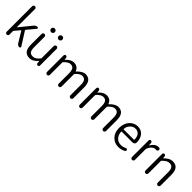

<svg xmlns="http://www.w3.org/2000/svg" viewBox="345 -2297 3811 3811"><g transform="rotate(45 2250.5 -391.5)"><path d="M94.7 -39.1V-756.8Q94.7 -772.5 106.4 -784.2Q118.2 -795.9 134.3 -795.9Q150.4 -795.9 162.1 -784.2Q173.8 -772.5 173.8 -756.8V-246.1Q173.8 -245.1 175.3 -245.1Q176.8 -245.1 177.7 -246.1L388.7 -504.9Q417 -540 461.9 -540Q475.6 -540 481 -527.8Q486.3 -515.6 478.5 -505.9L332 -330.1Q327.1 -324.2 331.1 -317.4L507.8 -38.1Q512.7 -31.2 512.7 -24.4Q512.7 -18.6 508.8 -12.7Q502 0 487.3 0Q443.4 0 419.9 -38.1L284.2 -260.7Q280.3 -266.6 275.4 -261.7L178.7 -148.4Q173.8 -142.6 173.8 -135.7V-39.1Q173.8 -23.4 162.1 -11.7Q150.4 0 134.3 0Q118.2 0 106.4 -11.7Q94.7 -23.4 94.7 -39.1Z M780.3 12.7Q616.2 12.7 616.2 -197.3V-499Q616.2 -516.6 627.9 -528.3Q639.6 -540 656.7 -540Q673.8 -540 685.5 -528.3Q697.3 -516.6 697.3 -499V-207Q697.3 -128.9 722.2 -93.3Q747.1 -57.6 804.7 -57.6Q844.7 -57.6 878.4 -78.6Q912.1 -99.6 951.2 -147.5Q956.1 -153.3 956.1 -160.2V-499Q956.1 -516.6 968.3 -528.3Q980.5 -540 997.1 -540Q1013.7 -540 1025.4 -528.3Q1037.1 -516.6 1037.1 -499V-33.2Q1037.1 -19.5 1027.3 -9.8Q1017.6 0 1003.9 0Q989.3 0 979 -9.8Q968.8 -19.5 967.8 -33.2L963.9 -85Q962.9 -85.9 961.4 -85.9Q960 -85.9 959 -85Q918 -37.1 875.5 -12.2Q833 12.7 780.3 12.7ZM672.9 -709Q672.9 -730.5 688 -745.6Q703.1 -760.7 725.6 -760.7Q748 -760.7 762.7 -745.6Q777.3 -730.5 777.3 -709Q777.3 -687.5 762.2 -672.4Q747.1 -657.2 725.1 -657.2Q703.1 -657.2 688 -672.4Q672.9 -687.5 672.9 -709ZM884.8 -709Q884.8 -730.5 899.4 -745.6Q914.1 -760.7 936.5 -760.7Q959 -760.7 973.6 -745.6Q988.3 -730.5 988.3 -709Q988.3 -687.5 973.1 -672.4Q958 -657.2 936 -657.2Q914.1 -657.2 899.4 -672.4Q884.8 -687.5 884.8 -709Z M1225.6 -40V-506.8Q1225.6 -520.5 1235.4 -530.3Q1245.1 -540 1258.8 -540Q1272.5 -540 1283.2 -530.8Q1293.9 -521.5 1294.9 -506.8L1299.8 -461.9Q1299.8 -460 1301.3 -460Q1302.7 -460 1303.7 -460.9Q1388.7 -553.7 1470.7 -553.7Q1582 -553.7 1617.2 -456.1Q1620.1 -449.2 1625 -454.1Q1719.7 -553.7 1799.8 -553.7Q1963.9 -553.7 1963.9 -342.8V-41Q1963.9 -24.4 1951.7 -12.2Q1939.5 0 1922.9 0Q1906.2 0 1894 -12.2Q1881.8 -24.4 1881.8 -41V-333Q1881.8 -411.1 1856.4 -447.3Q1831.1 -483.4 1777.3 -483.4Q1713.9 -483.4 1639.6 -400.4Q1634.8 -395.5 1634.8 -387.7V-40Q1634.8 -23.4 1623 -11.7Q1611.3 0 1594.2 0Q1577.1 0 1565.4 -11.7Q1553.7 -23.4 1553.7 -40V-333Q1553.7 -411.1 1528.3 -447.3Q1502.9 -483.4 1448.2 -483.4Q1384.8 -483.4 1311.5 -400.4Q1306.6 -395.5 1306.6 -387.7V-40Q1306.6 -23.4 1294.9 -11.7Q1283.2 0 1266.6 0Q1250 0 1237.8 -11.7Q1225.6 -23.4 1225.6 -40Z M2144.5 -40V-506.8Q2144.5 -520.5 2154.3 -530.3Q2164.1 -540 2177.7 -540Q2191.4 -540 2202.1 -530.8Q2212.9 -521.5 2213.9 -506.8L2218.8 -461.9Q2218.8 -460 2220.2 -460Q2221.7 -460 2222.7 -460.9Q2307.6 -553.7 2389.6 -553.7Q2501 -553.7 2536.1 -456.1Q2539.1 -449.2 2543.9 -454.1Q2638.7 -553.7 2718.8 -553.7Q2882.8 -553.7 2882.8 -342.8V-41Q2882.8 -24.4 2870.6 -12.2Q2858.4 0 2841.8 0Q2825.2 0 2813 -12.2Q2800.8 -24.4 2800.8 -41V-333Q2800.8 -411.1 2775.4 -447.3Q2750 -483.4 2696.3 -483.4Q2632.8 -483.4 2558.6 -400.4Q2553.7 -395.5 2553.7 -387.7V-40Q2553.7 -23.4 2542 -11.7Q2530.3 0 2513.2 0Q2496.1 0 2484.4 -11.7Q2472.7 -23.4 2472.7 -40V-333Q2472.7 -411.1 2447.3 -447.3Q2421.9 -483.4 2367.2 -483.4Q2303.7 -483.4 2230.5 -400.4Q2225.6 -395.5 2225.6 -387.7V-40Q2225.6 -23.4 2213.9 -11.7Q2202.1 0 2185.5 0Q2168.9 0 2156.7 -11.7Q2144.5 -23.4 2144.5 -40Z M3277.3 12.7Q3168 12.7 3094.7 -63.5Q3021.5 -139.6 3021.5 -268.6Q3021.5 -333 3042 -387.7Q3062.5 -442.4 3096.2 -478Q3129.9 -513.7 3172.9 -533.7Q3215.8 -553.7 3262.7 -553.7Q3361.3 -553.7 3418 -488.3Q3475.6 -420.9 3475.6 -308.6Q3475.6 -285.2 3458 -268.6Q3439.5 -252 3414.1 -252H3110.4Q3102.5 -252 3103.5 -245.1Q3108.4 -157.2 3158.7 -104.5Q3209 -51.8 3288.1 -51.8Q3345.7 -51.8 3398.4 -80.1Q3409.2 -85.9 3421.4 -83Q3433.6 -80.1 3439.5 -69.3Q3446.3 -57.6 3442.9 -44.9Q3439.5 -32.2 3428.7 -26.4Q3356.4 12.7 3277.3 12.7ZM3102.5 -316.4Q3102.5 -310.5 3109.4 -310.5H3396.5Q3403.3 -310.5 3403.3 -318.4Q3403.3 -318.4 3403.3 -318.4Q3402.3 -401.4 3365.7 -444.8Q3329.1 -488.3 3263.7 -488.3Q3203.1 -488.3 3157.2 -442.4Q3102.5 -386.7 3102.5 -316.4Z M3612.3 -40V-506.8Q3612.3 -520.5 3622.1 -530.3Q3631.8 -540 3645.5 -540Q3659.2 -540 3669.4 -530.8Q3679.7 -521.5 3681.6 -506.8L3686.5 -442.4Q3686.5 -441.4 3688 -441.4Q3689.5 -441.4 3690.4 -442.4Q3718.8 -494.1 3758.3 -523.9Q3797.9 -553.7 3842.8 -553.7Q3855.5 -553.7 3865.2 -552.7Q3879.9 -550.8 3887.7 -537.1Q3892.6 -527.3 3892.6 -516.6Q3892.6 -511.7 3891.6 -506.8Q3888.7 -493.2 3876 -485.4Q3863.3 -477.5 3848.6 -479.5Q3840.8 -480.5 3833 -480.5Q3794.9 -480.5 3758.8 -450.7Q3722.7 -420.9 3696.3 -358.4Q3693.4 -352.5 3693.4 -344.7V-40Q3693.4 -23.4 3681.6 -11.7Q3669.9 0 3653.3 0Q3636.7 0 3624.5 -11.7Q3612.3 -23.4 3612.3 -40Z M3991.2 -40V-506.8Q3991.2 -520.5 4001 -530.3Q4010.7 -540 4024.4 -540Q4038.1 -540 4048.8 -530.8Q4059.6 -521.5 4060.5 -506.8L4065.4 -462.9Q4065.4 -460.9 4066.9 -460.9Q4068.4 -460.9 4069.3 -461.9Q4114.3 -505.9 4157.2 -529.8Q4200.2 -553.7 4250 -553.7Q4415 -553.7 4415 -342.8V-41Q4415 -24.4 4403.3 -12.2Q4391.6 0 4374.5 0Q4357.4 0 4345.2 -12.2Q4333 -24.4 4333 -41V-333Q4333 -411.1 4307.6 -447.3Q4282.2 -483.4 4226.6 -483.4Q4186.5 -483.4 4153.3 -463.4Q4120.1 -443.4 4077.1 -400.4Q4072.3 -395.5 4072.3 -387.7V-40Q4072.3 -23.4 4060.5 -11.7Q4048.8 0 4032.2 0Q4015.6 0 4003.4 -11.7Q3991.2 -23.4 3991.2 -40Z"/></g></svg>

Font: Gen Jyuu Gothic P Normal
Style: Regular
Weight: 300
Designer: [Source Han Sans]
Ryoko NISHIZUKA  (kana & ideographs); Paul D. Hunt (Latin, Greek & Cyrillic); Wenlong ZHANG  (bopomofo
Version: Version 1.002.20150607